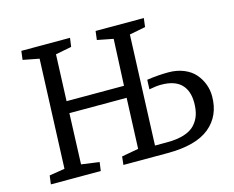

<svg xmlns="http://www.w3.org/2000/svg" viewBox="-98 -842 1198 984"><g transform="rotate(-15 501.0 -350.0)"><path d="M546.9 -328.1H243.2L232.9 -59.1L328.1 -45.9L321.8 0H57.1L63 -45.9L145 -59.1L168 -637.2L82 -653.8L87.9 -700.2H346.2L339.8 -653.8L254.9 -637.2L245.1 -391.1H549.8L561 -637.2L476.1 -653.8L481.9 -700.2H737.8L731.9 -653.8L647 -637.2L624 -54.2H688Q740.7 -54.2 778.1 -65.9Q815.4 -77.6 836.2 -100.1Q856.9 -122.6 866 -150.4Q875 -178.2 875 -214.8Q875 -278.8 840.3 -313Q805.7 -347.2 734.9 -347.2Q707 -347.2 670.9 -339.8L672.9 -390.1Q732.4 -398.9 787.1 -398.9Q832.5 -398.9 868.9 -383.8Q905.3 -368.7 927.2 -343.3Q949.2 -317.9 960.7 -287.1Q972.2 -256.3 972.2 -223.1Q972.2 -119.1 899.7 -59.6Q827.1 0 675.8 0H441.9L446.8 -43.9L536.1 -60.1Z"/></g></svg>

Font: Literata Book
Style: Italic
Weight: 400
Italic angle: -3°
Designer: Latin by Veronika Burian and Jose Scaglione. Greek by Irene Vlachou. Cyrillic by Vera Evstafieva
Foundry: TypeTogether
Version: Version 1.003;PS 001.003;hotconv 1.0.88;makeotf.lib2.5.64775